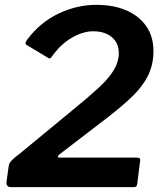

<svg xmlns="http://www.w3.org/2000/svg" viewBox="-20 -772 668 792"><path d="M282 -320Q346 -372 388 -411Q430 -450 450 -484Q470 -518 470 -552Q470 -582 456.5 -602Q443 -622 419.5 -632.5Q396 -643 365 -643Q322 -643 275.5 -616Q229 -589 192 -536Q187 -528 179 -533L89 -587Q85 -589 85.5 -595Q86 -601 94 -611Q147 -681 222.5 -716.5Q298 -752 378 -752Q448 -752 500.5 -729.5Q553 -707 583 -664.5Q613 -622 613 -561Q613 -505 590.5 -460Q568 -415 527 -375.5Q486 -336 431 -293L225 -135Q219 -130 219 -126Q219 -122 225 -122H543Q561 -122 558 -108L546 -13Q545 -6 542 -3Q539 0 529 0H27Q4 0 7 -23L16 -88Q17 -94 20 -99.5Q23 -105 32 -114Q41 -123 60 -137Z"/></svg>

Font: Libre Franklin SemiBold
Style: Italic
Weight: 600
Italic angle: -8°
Designer: Pablo Impallari, Rodrigo Fuenzalida, Nhung Nguyen
Foundry: Impallari Type
Version: Version 3.000